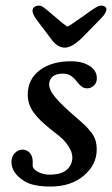

<svg xmlns="http://www.w3.org/2000/svg" viewBox="-20 -662 406 696"><path d="M276.9 -600.1Q284.7 -605.5 296.9 -614.3Q309.1 -623 314.2 -626.5Q319.3 -629.9 326.4 -634.3Q333.5 -638.7 338.1 -640.1Q342.8 -641.6 346.7 -641.6Q356 -641.6 361.3 -637.2Q366.7 -632.8 365.7 -626Q364.3 -614.3 347.2 -596.2L275.4 -522.9Q240.2 -489.3 214.8 -489.3Q190.9 -489.3 169.9 -514.6L114.3 -588.4Q96.2 -611.8 98.1 -626Q99.1 -632.8 105.2 -637.2Q111.3 -641.6 121.1 -641.6Q125 -641.6 129.2 -640.1Q133.3 -638.7 139.2 -634.5Q145 -630.4 149.7 -626.5Q154.3 -622.6 163.8 -614.3Q173.3 -606 180.7 -600.1Q212.4 -572.3 224.6 -565.4Q237.3 -571.8 276.9 -600.1ZM98.6 -77.1Q98.6 -74.7 98.4 -69.3Q98.1 -64 98.6 -60.5Q99.1 -48.3 118.4 -38.6Q137.7 -28.8 159.2 -28.8Q201.7 -28.8 221.9 -46.6Q242.2 -64.5 242.2 -91.3Q242.2 -109.9 229.7 -129.4Q217.3 -148.9 203.9 -160.9Q190.4 -172.9 168 -189.9Q122.6 -225.6 101.6 -254.6Q80.6 -283.7 80.6 -319.3Q80.6 -374 123.5 -407Q166.5 -439.9 237.3 -439.9Q278.8 -439.9 304.9 -422.9Q331.1 -405.8 331.1 -378.4Q331.1 -361.3 320.1 -351.6Q309.1 -341.8 296.9 -341.8Q284.7 -341.8 276.9 -347.4Q269 -353 258.3 -366.7Q246.1 -382.3 234.6 -388.7Q223.1 -395 207.5 -395Q182.6 -395 170.4 -384Q158.2 -373 158.2 -355.5Q158.2 -338.9 173.6 -317.9Q189 -296.9 226.6 -262.2Q238.8 -251 259 -233.6Q279.3 -216.3 288.8 -207Q298.3 -197.8 309.8 -183.3Q321.3 -168.9 325.9 -153.8Q330.6 -138.7 330.6 -119.6Q330.6 -65.4 284.2 -25.6Q237.8 14.2 162.6 14.2Q99.1 14.2 67.4 -5.9Q21.5 -34.7 21.5 -75.2Q21.5 -94.7 33.7 -107.2Q45.9 -119.6 61.5 -119.6Q76.7 -119.6 87.4 -108.4Q98.1 -97.2 98.6 -77.1Z"/></svg>

Font: Cooper* Medium
Style: Italic
Weight: 500
Italic angle: -7°
Designer: Owen Earl
Foundry: indestructible type*
Version: Version 0.001